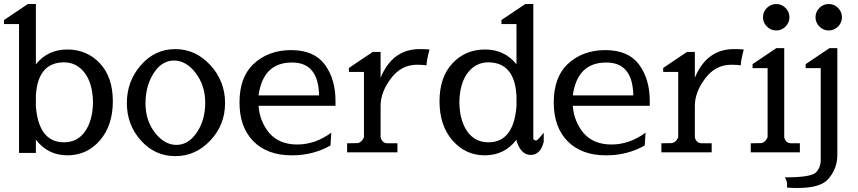

<svg xmlns="http://www.w3.org/2000/svg" viewBox="-35 -760 4281 958"><path d="M429 -251Q427 -345 387 -397Q347 -449 284 -449Q153 -448 144 -282V-228Q159 -50 284 -50Q352 -50 390 -105Q428 -160 429 -251ZM144 -439Q203 -513 301 -513Q399 -513 463.5 -444Q528 -375 528 -254.5Q528 -134 463.5 -59.5Q399 15 301.5 15Q204 15 144 -63V3H60V-640H-15V-660L104 -740H144Z M839.5 19Q738 19 668 -59Q598 -137 598 -246Q598 -355 668 -435Q738 -515 839.5 -515Q941 -515 1014.5 -435Q1088 -355 1088 -246Q1088 -137 1014.5 -59Q941 19 839.5 19ZM989 -247Q989 -333 941.5 -395.5Q894 -458 833 -458Q772 -458 731.5 -394.5Q691 -331 691 -244.5Q691 -158 738.5 -97.5Q786 -37 845.5 -37Q905 -37 947 -99Q989 -161 989 -247Z M1614 -34Q1526 15 1424 15Q1422 15 1420 15Q1299 15 1229.5 -55Q1160 -125 1160 -249Q1160 -373 1228 -439Q1303 -510 1417.5 -510Q1532 -510 1585.5 -438Q1639 -366 1639 -256V-232H1255Q1261 -154 1308 -97Q1358 -39 1448 -39Q1538 -39 1618 -98ZM1557 -284Q1554 -448 1423 -448H1421Q1278 -448 1255 -284Z M2059 -515H2061Q2089 -515 2108 -513Q2093 -455 2093 -434Q2073 -437 2046 -437Q1967 -437 1915.5 -368.5Q1864 -300 1864 -232V-75Q1871 -45 1900 -45H1948V0H1697V-45L1750 -46Q1770 -50 1781 -75V-401H1706V-421L1825 -501H1864V-372Q1923 -515 2059 -515Z M2542 -439V-640H2467V-660L2586 -740H2626V-66Q2632 -59 2641 -59Q2647 -59 2678 -98V-53Q2662 13 2613 13Q2564 13 2542 -58L2543 -61L2542 -63Q2482 15 2384.5 15Q2287 15 2222.5 -59.5Q2158 -134 2158 -254.5Q2158 -375 2222.5 -444Q2287 -513 2385 -513Q2483 -513 2542 -439ZM2402 -50Q2527 -50 2542 -228V-282Q2533 -448 2402 -449Q2339 -449 2299 -397Q2259 -345 2257 -251Q2258 -160 2296 -105Q2334 -50 2402 -50Z M3182 -34Q3094 15 2992 15Q2990 15 2988 15Q2867 15 2797.5 -55Q2728 -125 2728 -249Q2728 -373 2796 -439Q2871 -510 2985.5 -510Q3100 -510 3153.5 -438Q3207 -366 3207 -256V-232H2823Q2829 -154 2876 -97Q2926 -39 3016 -39Q3106 -39 3186 -98ZM3125 -284Q3122 -448 2991 -448H2989Q2846 -448 2823 -284Z M3627 -515H3629Q3657 -515 3676 -513Q3661 -455 3661 -434Q3641 -437 3614 -437Q3535 -437 3483.5 -368.5Q3432 -300 3432 -232V-75Q3439 -45 3468 -45H3516V0H3265V-45L3318 -46Q3338 -50 3349 -75V-401H3274V-421L3393 -501H3432V-372Q3491 -515 3627 -515Z M3791.5 -627.5Q3772 -647 3772 -674Q3772 -701 3791.5 -720.5Q3811 -740 3838 -740Q3865 -740 3884.5 -720.5Q3904 -701 3904 -674Q3904 -647 3884.5 -627.5Q3865 -608 3838 -608Q3811 -608 3791.5 -627.5ZM3878 -75Q3885 -45 3914 -45H3956V0H3711V-45L3764 -46Q3784 -50 3795 -75V-420H3720V-440L3839 -520H3878Z M4053.5 -627.5Q4034 -647 4034 -674Q4034 -701 4053.5 -720.5Q4073 -740 4100 -740Q4127 -740 4146.5 -720.5Q4166 -701 4166 -674Q4166 -647 4146.5 -627.5Q4127 -608 4100 -608Q4073 -608 4053.5 -627.5ZM4143 -520V12Q4143 84 4095 136Q4056 178 3944 178Q3920 178 3892 176Q3892 176 3892 157Q3892 143 3881 125Q4013 125 4036.5 100Q4060 75 4060 40V-420H3985V-440L4104 -520Z"/></svg>

Font: Sawarabi Mincho
Style: Regular
Weight: 400
Version: Version 1.00